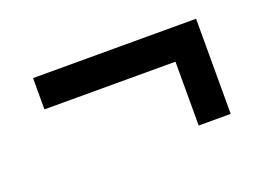

<svg xmlns="http://www.w3.org/2000/svg" viewBox="-52 -536 645 470"><g transform="rotate(-20 271.0 -301.0)"><path d="M58.5 -343.5V-425H483.2V-343.5ZM399.8 -409H483.2V-177.2H399.8Z"/></g></svg>

Font: Outfit Thin
Style: Regular
Weight: 100
Designer: Rodrigo Fuenzalida
Foundry: fragTYPE
Version: Version 1.100;gftools[0.9.27]